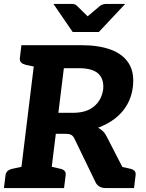

<svg xmlns="http://www.w3.org/2000/svg" viewBox="-29 -957 743 977"><path d="M67 0 156 -727H387Q473 -727 534.5 -704.5Q596 -682 626 -635Q656 -588 647 -514Q641 -465 618 -424.5Q595 -384 557 -354.5Q519 -325 470 -307Q484 -300 495.5 -288.5Q507 -277 515 -260L649 0H510Q471 0 457 -30L350 -251Q344 -264 334.5 -270Q325 -276 304 -276H255L221 0ZM268 -383H343Q411 -383 449.5 -415.5Q488 -448 496 -502Q501 -554 471.5 -582Q442 -610 372 -610H296ZM555 0 516 -123 586 -109ZM-9 0 -1 -65Q1 -80 11 -88Q21 -96 38 -99L89 -110V0ZM179 -727 151 -617 102 -627Q87 -631 79 -638.5Q71 -646 72 -662L80 -727ZM199 0 226 -110 275 -99Q291 -96 299 -88Q307 -80 305 -65L297 0ZM555 0 582 -110 631 -99Q647 -96 655 -88Q663 -80 661 -65L653 0ZM608 -937 474 -794H341L243 -937H337Q354 -937 363 -927L417 -874L480 -927Q485 -931 493.5 -934Q502 -937 510 -937Z"/></svg>

Font: Aleo ExtraBold
Style: Italic
Weight: 800
Italic angle: -7°
Designer: Alessio Laiso
Foundry: Alessio Laiso
Version: Version 2.001;gftools[0.9.29]